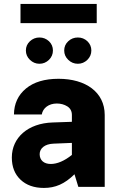

<svg xmlns="http://www.w3.org/2000/svg" viewBox="-20 -948 617 974"><path d="M84 -928.2V-830.6H470.7V-928.2ZM511.2 -364.7C511.2 -481 414.1 -548.3 276.9 -548.3C206.5 -548.3 151.4 -531.7 111.8 -499C71.8 -465.8 51.3 -421.9 50.8 -367.2H191.9C197.3 -399.9 227.5 -422.9 268.1 -422.9C288.1 -422.9 306.2 -418 321.8 -408.2C336.9 -398.4 344.7 -383.8 344.7 -364.7V-330.1L247.1 -326.7C122.1 -322.8 40 -250 40 -148.9C40 -101.6 54.7 -64.5 84 -36.6C113.3 -8.8 152.8 5.4 202.6 5.4C260.7 5.4 307.6 -14.6 357.9 -64L377.4 0H511.2ZM181.2 -166C181.2 -195.8 207.5 -217.3 250.5 -219.2L344.7 -223.1V-162.1C306.2 -131.3 270 -116.2 237.3 -116.2C202.6 -116.2 181.2 -135.3 181.2 -166ZM111.3 -691.9C111.3 -673.3 118.2 -657.7 131.8 -644.5C145.5 -631.3 161.6 -624.5 180.2 -624.5C198.7 -624.5 214.8 -631.3 228.5 -644.5C241.7 -657.7 248.5 -673.3 248.5 -691.9C248.5 -710.4 241.7 -726.1 228.5 -738.8C214.8 -751.5 198.7 -757.8 180.2 -757.8C161.6 -757.8 145.5 -751.5 131.8 -738.8C118.2 -726.1 111.3 -710.4 111.3 -691.9ZM305.7 -691.9C305.7 -673.3 312.5 -657.7 326.2 -644.5C339.8 -631.3 356 -624.5 375 -624.5C393.6 -624.5 409.7 -631.3 423.3 -644.5C436.5 -657.7 443.4 -673.3 443.4 -691.9C443.4 -710.4 436.5 -726.1 423.3 -738.8C409.7 -751.5 393.6 -757.8 375 -757.8C356 -757.8 339.8 -751.5 326.2 -738.8C312.5 -726.1 305.7 -710.4 305.7 -691.9Z"/></svg>

Font: Estedad ExtraBold
Style: Regular
Weight: 800
Designer: Amin Abedi
Version: Version 7.3